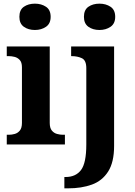

<svg xmlns="http://www.w3.org/2000/svg" viewBox="-20 -790 737 1050"><path d="M171 -626Q135 -626 110.5 -643.5Q86 -661 86 -698Q86 -736 110.5 -753Q135 -770 171 -770Q206 -770 231.5 -753Q257 -736 257 -698Q257 -661 231.5 -643.5Q206 -626 171 -626ZM17 0V-53H29Q44 -53 60.5 -57.5Q77 -62 88.5 -76Q100 -90 100 -118V-422Q100 -449 88 -462Q76 -475 59.5 -479Q43 -483 29 -483H17V-536H252V-118Q252 -90 263.5 -76Q275 -62 292 -57.5Q309 -53 323 -53H335V0ZM524 -626Q488 -626 463.5 -643.5Q439 -661 439 -698Q439 -736 463.5 -753Q488 -770 524 -770Q559 -770 584.5 -753Q610 -736 610 -698Q610 -661 584.5 -643.5Q559 -626 524 -626ZM332 240V178H339Q394 178 423 140Q452 102 452 0V-417Q452 -460 428 -471.5Q404 -483 372 -483H369V-536H604V8Q604 97 571.5 148Q539 199 482.5 219.5Q426 240 352 240Z"/></svg>

Font: NotoSerif-Bold
Style: Regular
Weight: 700
Designer: Monotype Design Team
Foundry: Monotype Imaging Inc.
Version: Version 2.007; ttfautohint (v1.8) -l 8 -r 50 -G 200 -x 14 -D